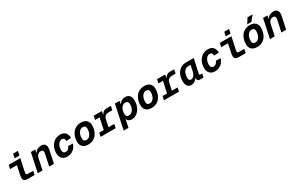

<svg xmlns="http://www.w3.org/2000/svg" viewBox="272 -2659 7255 4726"><g transform="rotate(-30 3900.0 -295.5)"><path d="M329 0Q261 0 233 -24.5Q205 -49 205 -97Q205 -125 211.5 -160.5Q218 -196 227 -234L267 -428H74L97 -536H427L361 -230Q356 -205 351.5 -181.5Q347 -158 347 -143Q347 -126 358 -117Q369 -108 395 -108H546L523 0ZM303 -602 329 -720H466L441 -602Z M613 0 727 -536H851L833 -440Q866 -496 913.5 -522Q961 -548 1018 -548Q1089 -548 1122 -513Q1155 -478 1155 -420Q1155 -397 1151 -370Q1147 -343 1141 -319L1074 0H938L1006 -316Q1009 -331 1011 -346Q1013 -361 1013 -375Q1013 -401 996.5 -417Q980 -433 945 -433Q901 -433 864.5 -402Q828 -371 815 -310L749 0Z M1448 12Q1356 12 1304 -44Q1252 -100 1252 -194Q1252 -294 1291 -374.5Q1330 -455 1400.5 -501.5Q1471 -548 1565 -548Q1656 -548 1706.5 -493.5Q1757 -439 1757 -342L1620 -335Q1620 -384 1601 -406Q1582 -428 1542 -428Q1501 -428 1467.5 -399Q1434 -370 1413.5 -320.5Q1393 -271 1393 -210Q1393 -108 1474 -108Q1515 -108 1546.5 -133Q1578 -158 1594 -206L1727 -199Q1697 -102 1624.5 -45Q1552 12 1448 12Z M2045 12Q1945 12 1891 -40Q1837 -92 1837 -184Q1837 -257 1857 -323Q1877 -389 1916.5 -439.5Q1956 -490 2016 -519Q2076 -548 2155 -548Q2255 -548 2309 -495.5Q2363 -443 2363 -352Q2363 -278 2343 -212.5Q2323 -147 2283.5 -96.5Q2244 -46 2184 -17Q2124 12 2045 12ZM2065 -108Q2109 -108 2144 -137.5Q2179 -167 2200 -218Q2221 -269 2221 -333Q2221 -383 2199.5 -405.5Q2178 -428 2135 -428Q2091 -428 2055.5 -398.5Q2020 -369 1999.5 -317.5Q1979 -266 1979 -202Q1979 -151 2000.5 -129.5Q2022 -108 2065 -108Z M2400 0 2423 -108H2551L2619 -428H2491L2514 -536H2742L2728 -432Q2752 -484 2788.5 -510Q2825 -536 2879 -536H3000L2977 -425H2866Q2755 -425 2729 -308L2687 -108H2850L2828 0Z M2969 150 3115 -536H3246L3230 -447Q3263 -496 3309 -522Q3355 -548 3412 -548Q3491 -548 3532.5 -497.5Q3574 -447 3574 -358Q3574 -281 3552 -213.5Q3530 -146 3491 -95.5Q3452 -45 3400.5 -16.5Q3349 12 3291 12Q3182 12 3153 -76L3105 150ZM3264 -108Q3314 -108 3351.5 -137.5Q3389 -167 3409.5 -217Q3430 -267 3430 -329Q3431 -377 3409 -402.5Q3387 -428 3347 -428Q3300 -428 3264 -399Q3228 -370 3207.5 -319Q3187 -268 3187 -200Q3187 -154 3207.5 -131Q3228 -108 3264 -108Z M3845 12Q3745 12 3691 -40Q3637 -92 3637 -184Q3637 -257 3657 -323Q3677 -389 3716.5 -439.5Q3756 -490 3816 -519Q3876 -548 3955 -548Q4055 -548 4109 -495.5Q4163 -443 4163 -352Q4163 -278 4143 -212.5Q4123 -147 4083.5 -96.5Q4044 -46 3984 -17Q3924 12 3845 12ZM3865 -108Q3909 -108 3944 -137.5Q3979 -167 4000 -218Q4021 -269 4021 -333Q4021 -383 3999.5 -405.5Q3978 -428 3935 -428Q3891 -428 3855.5 -398.5Q3820 -369 3799.5 -317.5Q3779 -266 3779 -202Q3779 -151 3800.5 -129.5Q3822 -108 3865 -108Z M4200 0 4223 -108H4351L4419 -428H4291L4314 -536H4542L4528 -432Q4552 -484 4588.5 -510Q4625 -536 4679 -536H4800L4777 -425H4666Q4555 -425 4529 -308L4487 -108H4650L4628 0Z M4973 12Q4908 12 4870 -36Q4832 -84 4832 -173Q4832 -276 4867.5 -358Q4903 -440 4971 -488Q5039 -536 5135 -536H5356L5280 -192Q5275 -170 5271.5 -150Q5268 -130 5268 -120Q5268 -102 5290 -102H5347L5324 0H5220Q5181 0 5165.5 -15Q5150 -30 5150 -61Q5150 -75 5154 -96Q5122 -50 5076.5 -19Q5031 12 4973 12ZM5033 -108Q5085 -108 5121 -153Q5157 -198 5177 -297L5203 -428H5133Q5083 -428 5047 -397.5Q5011 -367 4992 -315Q4973 -263 4973 -200Q4973 -152 4988 -130Q5003 -108 5033 -108Z M5648 12Q5556 12 5504 -44Q5452 -100 5452 -194Q5452 -294 5491 -374.5Q5530 -455 5600.5 -501.5Q5671 -548 5765 -548Q5856 -548 5906.5 -493.5Q5957 -439 5957 -342L5820 -335Q5820 -384 5801 -406Q5782 -428 5742 -428Q5701 -428 5667.5 -399Q5634 -370 5613.5 -320.5Q5593 -271 5593 -210Q5593 -108 5674 -108Q5715 -108 5746.5 -133Q5778 -158 5794 -206L5927 -199Q5897 -102 5824.5 -45Q5752 12 5648 12Z M6329 0Q6261 0 6233 -24.5Q6205 -49 6205 -97Q6205 -125 6211.5 -160.5Q6218 -196 6227 -234L6267 -428H6074L6097 -536H6427L6361 -230Q6356 -205 6351.5 -181.5Q6347 -158 6347 -143Q6347 -126 6358 -117Q6369 -108 6395 -108H6546L6523 0ZM6303 -602 6329 -720H6466L6441 -602Z M6845 12Q6745 12 6691 -40Q6637 -92 6637 -184Q6637 -257 6657 -323Q6677 -389 6716.5 -439.5Q6756 -490 6816 -519Q6876 -548 6955 -548Q7055 -548 7109 -495.5Q7163 -443 7163 -352Q7163 -278 7143 -212.5Q7123 -147 7083.5 -96.5Q7044 -46 6984 -17Q6924 12 6845 12ZM6865 -108Q6909 -108 6944 -137.5Q6979 -167 7000 -218Q7021 -269 7021 -333Q7021 -383 6999.5 -405.5Q6978 -428 6935 -428Q6891 -428 6855.5 -398.5Q6820 -369 6799.5 -317.5Q6779 -266 6779 -202Q6779 -151 6800.5 -129.5Q6822 -108 6865 -108ZM6909 -594 7003 -741H7148L7027 -594Z M7213 0 7327 -536H7451L7433 -440Q7466 -496 7513.5 -522Q7561 -548 7618 -548Q7689 -548 7722 -513Q7755 -478 7755 -420Q7755 -397 7751 -370Q7747 -343 7741 -319L7674 0H7538L7606 -316Q7609 -331 7611 -346Q7613 -361 7613 -375Q7613 -401 7596.5 -417Q7580 -433 7545 -433Q7501 -433 7464.5 -402Q7428 -371 7415 -310L7349 0Z"/></g></svg>

Font: Geist Mono
Style: Bold Italic
Weight: 700
Italic angle: -12°
Monospace: yes
Designer: Basement.studio, Andrés Briganti, Mateo Zaragoza
Foundry: Basement.studio, Vercel, Andrés Briganti, Guido Ferreyra, Mateo Zaragoza
Version: Version 1.500; ttfautohint (v1.8.4.7-5d5b)